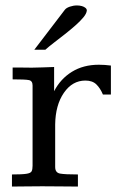

<svg xmlns="http://www.w3.org/2000/svg" viewBox="-20 -685 441 705"><path d="M23.9 0V-44.4Q61.5 -44.4 77.1 -46.9Q92.8 -49.3 96.2 -56.2Q99.6 -63 99.6 -76.2V-371.1Q99.6 -388.2 86.2 -390.9Q72.8 -393.6 26.4 -393.6V-437Q33.7 -437 50 -437Q66.4 -437 80.6 -436.8Q94.7 -436.5 94.7 -436.5Q114.7 -436.5 135.7 -437.5Q156.7 -438.5 178.7 -439V-350.1Q202.1 -395.5 244.1 -421.4Q286.1 -447.3 342.8 -447.3Q364.7 -447.3 387.2 -444.3V-337.9Q379.9 -337.9 372.6 -337.9Q365.2 -337.9 357.9 -337.9Q348.1 -361.3 333.7 -375.2Q319.3 -389.2 293.5 -389.2Q245.6 -389.2 214.6 -344.2Q183.6 -299.3 182.6 -228Q182.6 -228 182.6 -212.6Q182.6 -197.3 182.6 -174.6Q182.6 -151.9 182.6 -128.7Q182.6 -105.5 182.6 -89.4Q182.6 -73.2 182.6 -71.8Q182.6 -50.8 200.7 -47.6Q218.8 -44.4 266.1 -44.4V0Q235.4 0 206.1 -0.5Q176.8 -1 134.8 -1Q98.6 -1 74.5 -0.5Q50.3 0 23.9 0ZM106 -502.4 218.3 -649.4Q223.6 -656.2 236.6 -660.6Q249.5 -665 262.7 -665Q272.5 -665 280.8 -662.6Q289.1 -660.2 293.9 -656Q298.8 -651.9 298.8 -646.5Q297.9 -635.3 286.1 -621.1Q274.4 -606.9 256.3 -591.1Q238.3 -575.2 218 -559.3Q197.8 -543.5 178.7 -528.8Q159.7 -514.2 146.5 -502.4Z"/></svg>

Font: Kameron
Style: Regular
Weight: 400
Designer: Vernon Adams
Foundry: Vernon Adams
Version: Version 1.100